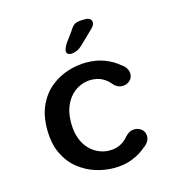

<svg xmlns="http://www.w3.org/2000/svg" viewBox="-103 -772 825 874"><g transform="rotate(-15 309.5 -335.0)"><path d="M328.5 9.5Q286 9.5 242.2 -4.2Q198.5 -18 161.5 -47.5Q124.5 -77 101.8 -124.5Q79 -172 79 -239Q79 -306 101.8 -353.5Q124.5 -401 161.5 -430.5Q198.5 -460 242.2 -473.8Q286 -487.5 328.5 -487.5Q378 -487.5 416.2 -472.2Q454.5 -457 481 -434Q496.5 -424 503.5 -411.2Q510.5 -398.5 510.5 -386.5Q510.5 -366.5 496.2 -354Q482 -341.5 463 -341.5Q448.5 -341.5 437.8 -347.2Q427 -353 418.5 -363.5Q403.5 -382.5 381.2 -394Q359 -405.5 328.5 -405.5Q304 -405.5 280 -395.5Q256 -385.5 236 -365Q216 -344.5 204 -313.2Q192 -282 192 -239Q192 -196.5 204 -165Q216 -133.5 236 -113.2Q256 -93 280 -83Q304 -73 328.5 -73Q359 -73 381.2 -84.5Q403.5 -96 418.5 -115Q427.5 -125 438 -131Q448.5 -137 463 -137Q482 -137 496.2 -124.8Q510.5 -112.5 510.5 -92Q510.5 -79.5 503.2 -67.2Q496 -55 481 -45Q454.5 -21.5 416.2 -6Q378 9.5 328.5 9.5ZM274 -543.5Q267 -543.5 260 -547.2Q253 -551 253 -561Q253 -573.5 267.5 -596.5L301 -642Q314.5 -665.5 327.5 -672.2Q340.5 -679 365 -679H378Q391 -679 398.5 -672.8Q406 -666.5 406 -656.5Q406 -642.5 389.5 -627.5L328 -568Q312.5 -554 299.2 -548.8Q286 -543.5 274 -543.5Z"/></g></svg>

Font: Sono Monospace Medium
Style: Regular
Weight: 500
Designer: Tyler Finck
Foundry: Tyler Finck
Version: Version 2.112